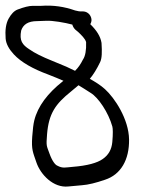

<svg xmlns="http://www.w3.org/2000/svg" viewBox="-64 -642 560 691"><path d="M262.6 -307.5C289.6 -291.3 326.1 -237.6 340.3 -186.7C342.3 -179.8 342.9 -160 340.2 -130.8C337.7 -103.9 326.5 -84.1 305.8 -69.8C286.3 -55.8 250.4 -45.6 197.3 -41.5C171.1 -39.4 161.9 -35.2 142.1 -45.9L141.8 -46L141.4 -46.2C134.7 -49.3 123.9 -61.8 113.9 -89.8C103.5 -118.9 101.9 -115.3 105.3 -158.1C111.3 -233.7 136 -267.9 190.9 -312.1C199.9 -319.3 208.1 -326.2 218.5 -335.2C231.7 -327.7 244.2 -318.9 262.6 -307.5ZM206.8 -535.7 207 -535.4 217.5 -526.7C227.9 -516.8 243.1 -502.5 245.9 -490.2C247 -461.2 242.8 -440 235.1 -428.5L234.9 -428.1L234.6 -427.8C226.3 -411 217.3 -398 206.1 -387.1C183.1 -398.5 172.6 -403.6 123.7 -423.2C88 -437.5 59.8 -451.5 42.2 -464.2L41.8 -464.4L41.5 -464.6C16.4 -480.9 5 -495.7 12.3 -532.5C19.8 -554 37.2 -566 69.9 -566C77.7 -566 88.6 -566.4 102.9 -567.2C124.9 -568.4 169.6 -560.7 196.3 -553.5C197.6 -548.2 201.4 -540.5 206.8 -535.7ZM253.6 -594.1C247.2 -599.4 239.7 -601 233 -601H224C222 -601 217.3 -601.6 206.1 -604.4C167.2 -618.2 127.1 -624 84.5 -621H54.5C40 -621 22.3 -616.3 -0.4 -607.8C-13.6 -602.8 -23.8 -591.2 -32.9 -575.1C-42.9 -557.2 -46 -533.1 -43.7 -503.2C-42.3 -484.1 -31.5 -465 -14.3 -446.4C12.2 -417.9 54.2 -394.2 110 -373.6C132.5 -364.8 149 -358 164.3 -351.3C164.3 -351.3 162 -349.4 161 -348.6C108 -306.5 72 -260 59.3 -208.3C56.2 -195.7 53.9 -176.7 52 -150.3C48.5 -102.6 55 -93.3 67 -57.5C81.8 -13.8 128.1 35.1 182 29.1C194.1 27.7 210.6 26.2 231.4 24.6C253.7 23 280.8 16.3 313.9 4.9C370.8 -13.6 401.5 -66.8 400.5 -139.9C399.5 -213.2 348.7 -289.6 313.6 -321.3C297.8 -335.7 278 -347.7 259.3 -358.4C271.4 -372.6 284.4 -393.4 296.4 -418.5C303 -432.2 303.5 -454.5 301.4 -487.3L301.3 -487.9L301.2 -488.5C297.4 -511.2 284.2 -532.1 260.8 -555.1C263.2 -558.4 266.3 -565.9 265.1 -573.5C263.9 -580.7 260.6 -588.5 253.6 -594.1Z"/></svg>

Font: MewTooHand
Style: BdCondLta
Weight: 400
Designer: Mew Too, Robert Jablonski
Version: Version 0.77